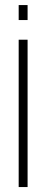

<svg xmlns="http://www.w3.org/2000/svg" viewBox="-20 -756 199 776"><path d="M55.5 0V-595.5H91.5V0ZM55.5 -735.5H91.5V-675H55.5Z"/></svg>

Font: Anybody ExtraLight
Style: Regular
Weight: 200
Designer: Tyler Finck
Foundry: Etcetera Type Company
Version: Version 1.010; ttfautohint (v1.8.3) -l 8 -r 50 -G 200 -x 14 